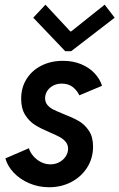

<svg xmlns="http://www.w3.org/2000/svg" viewBox="-20 -787 507 815"><path d="M2.9 -114.7 102.5 -157.7Q107.9 -140.1 121.6 -124.3Q135.3 -108.4 154.3 -98.9Q173.3 -89.4 193.8 -89.4Q214.4 -89.4 231.4 -98.4Q248.5 -107.4 258.8 -122.8Q269 -138.2 269 -155.8Q269 -172.4 259 -184.6Q249 -196.8 233.9 -205.1Q218.8 -213.4 192.4 -224.6Q154.3 -240.7 129.6 -255.9Q105 -271 87.4 -298.3Q69.8 -325.7 69.8 -367.7Q69.8 -415.5 93 -452.1Q116.2 -488.8 156.5 -508.8Q196.8 -528.8 247.1 -528.8Q290.5 -528.8 325.2 -514.2Q359.9 -499.5 382.1 -475.3Q404.3 -451.2 413.1 -422.9L316.9 -382.3Q307.1 -403.3 288.6 -417.7Q270 -432.1 242.2 -432.1Q221.7 -432.1 205.3 -423.3Q189 -414.6 180.2 -400.4Q171.4 -386.2 171.4 -370.1Q171.4 -353 181.6 -341.1Q191.9 -329.1 207.3 -321.5Q222.7 -314 250.5 -302.7Q289.6 -287.6 314.5 -273.2Q339.4 -258.8 357.2 -232.4Q375 -206.1 375 -164.6Q375 -115.7 350.3 -76.4Q325.7 -37.1 283 -14.6Q240.2 7.8 188.5 7.8Q143.6 7.8 104.2 -9Q64.9 -25.9 38.3 -54Q11.7 -82 2.9 -114.7ZM121.1 -711.9 172.9 -767.1 278.3 -653.8H282.2L424.3 -767.1L466.8 -711.9L282.2 -569.8H256.8Z"/></svg>

Font: Reddit Sans Chocolate SemiBold
Style: Italic
Weight: 600
Italic angle: -11.25°
Designer: Stephen Hutchings
Version: Version 1.013